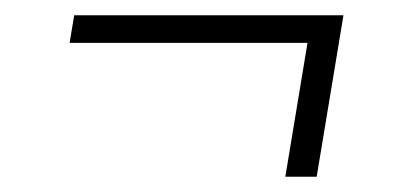

<svg xmlns="http://www.w3.org/2000/svg" viewBox="-20 -378 540 251"><path d="M394 -147H353L382 -322H71L77 -358H429Z"/></svg>

Font: Iosevka Curly Slab Extralight
Style: Italic
Weight: 200
Italic angle: -9°
Monospace: yes
Designer: Belleve Invis
Foundry: Belleve Invis
Version: Version 22.1.2; ttfautohint (v1.8.4)